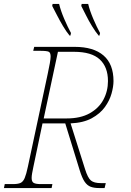

<svg xmlns="http://www.w3.org/2000/svg" viewBox="-33 -951 662 971"><path d="M-13 0 -9 -20H33Q58 -20 71 -26Q84 -32 92 -51Q100 -70 108 -108L208 -576Q215 -608 219 -631Q223 -654 223 -665Q223 -684 214 -689Q205 -694 170 -694H135L140 -714H345Q440 -714 490.5 -670.5Q541 -627 541 -541Q541 -513 531 -477.5Q521 -442 497 -409Q473 -376 431 -353Q389 -330 324 -327L397 -96Q411 -51 427 -38Q443 -25 476 -25H502L496 0H468Q443 0 425.5 -6.5Q408 -13 395 -32Q382 -51 370 -90L297 -327H182L136 -108Q132 -89 129.5 -75Q127 -61 127 -51Q127 -32 137.5 -26Q148 -20 173 -20H232L228 0ZM304 -352Q374 -352 420.5 -378Q467 -404 490 -447Q513 -490 513 -541Q513 -612 471.5 -650.5Q430 -689 341 -689H260L188 -352ZM466 -771Q450 -790 432.5 -818.5Q415 -847 401 -875.5Q387 -904 378 -921L380 -931H413Q421 -897 439 -855Q457 -813 473 -784L470 -771ZM319 -771Q303 -790 286 -818.5Q269 -847 254.5 -875.5Q240 -904 231 -921L233 -931H266Q274 -897 292 -855Q310 -813 326 -784L323 -771Z"/></svg>

Font: Noto Serif Thin
Style: Italic
Weight: 100
Italic angle: -12°
Designer: Monotype Design Team
Foundry: Monotype Imaging Inc.
Version: Version 2.014; ttfautohint (v1.8.4.7-5d5b)